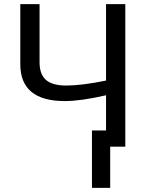

<svg xmlns="http://www.w3.org/2000/svg" viewBox="-20 -708 707 927"><path d="M424 199V-78H492V-248Q370 -220 293 -220Q78 -220 78 -398V-688H171V-408Q171 -349 202 -322Q233 -295 300 -295Q374 -295 492 -319V-688H585V0H512V199Z"/></svg>

Font: Libra Sans
Style: Regular
Weight: 400
Foundry: Context Ltd
Version: Version 1.002